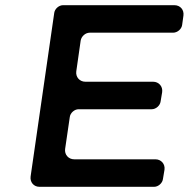

<svg xmlns="http://www.w3.org/2000/svg" viewBox="-20 -720 727 740"><path d="M682 -624 687 -660C690 -682 675 -700 652 -700H223C207 -700 191 -686 189 -670L98 -40C95 -18 110 0 132 0H574C590 0 606 -14 608 -30L614 -66C617 -88 601 -106 579 -106H266C244 -106 228 -124 231 -146L249 -269C251 -285 267 -299 283 -299H565C581 -299 597 -313 599 -329L605 -365C608 -387 592 -405 570 -405H309C287 -405 271 -423 274 -445L291 -564C294 -580 309 -594 326 -594H647C664 -594 680 -608 682 -624Z"/></svg>

Font: Trueno
Style: RoundIt
Weight: 400
Designer: Julieta Ulanovsky, Jasper
Foundry: Julieta Ulanovsky, Cannot Into Space Fonts
Version: Version 3.001